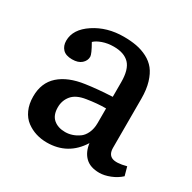

<svg xmlns="http://www.w3.org/2000/svg" viewBox="-125 -650 794 792"><g transform="rotate(30 272.0 -254.5)"><path d="M190.9 14.2Q163.6 14.2 139.2 6.6Q114.7 -1 93.8 -16.6Q72.8 -32.2 60.3 -59.6Q47.9 -86.9 47.9 -123Q47.9 -188 90.1 -225.6Q132.3 -263.2 209 -273.9Q262.2 -281.7 333 -285.2V-355Q333 -415.5 308.1 -441.2Q283.2 -466.8 233.9 -466.8Q205.1 -466.8 180.9 -458.3Q156.7 -449.7 145 -438Q169.9 -394.5 169.9 -381.8Q169.9 -362.8 154.3 -348.9Q138.7 -335 109.9 -335Q79.6 -335 65.2 -350.3Q50.8 -365.7 50.8 -390.1Q50.8 -444.3 110.4 -483.6Q169.9 -522.9 249 -522.9Q282.7 -522.9 310.1 -517.8Q337.4 -512.7 362.1 -500Q386.7 -487.3 403.1 -466.8Q419.4 -446.3 429.2 -413.6Q439 -380.9 439 -337.9V-104Q439 -72.8 459.7 -63.5Q480.5 -54.2 527.8 -66.9L539.1 -25.9Q519 -7.3 491.7 3.4Q464.4 14.2 440.9 14.2Q397.5 14.2 374 -8.8Q350.6 -31.7 345.2 -71.8Q291.5 14.2 190.9 14.2ZM234.9 -61Q251.5 -61 267.3 -66.2Q283.2 -71.3 298.6 -81.8Q314 -92.3 323.5 -112.8Q333 -133.3 333 -160.2V-230Q291 -230 243.2 -222.2Q198.2 -215.3 178.2 -191.4Q158.2 -167.5 158.2 -134.8Q158.2 -97.2 179.4 -79.1Q200.7 -61 234.9 -61Z"/></g></svg>

Font: Literata Book Medium
Style: Regular
Weight: 500
Designer: Latin by Veronika Burian and Jose Scaglione. Greek by Irene Vlachou. Cyrillic by Vera Evstafieva
Foundry: TypeTogether
Version: Version 2.003;PS 002.003;hotconv 1.0.88;makeotf.lib2.5.64775